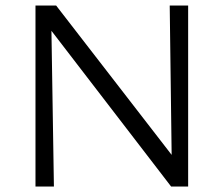

<svg xmlns="http://www.w3.org/2000/svg" viewBox="-20 -678 813 698"><path d="M109 -658H184L604 -115L597 -658H664V0H602L167 -566L176 0H109Z"/></svg>

Font: QiushuiShotai Bright
Style: Regular
Weight: 400
Designer: Christian Thalmann (Catharsis Fonts)
Version: Version 1.250;